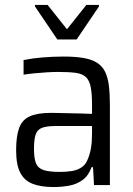

<svg xmlns="http://www.w3.org/2000/svg" viewBox="-20 -746 538 774"><path d="M196 8Q145 8 111.5 -5Q78 -18 61.5 -50Q45 -82 45 -140Q45 -198 57.5 -231Q70 -264 101 -277.5Q132 -291 186 -291Q198 -291 217 -290.5Q236 -290 259 -289.5Q282 -289 305.5 -288.5Q329 -288 351 -287V-322Q351 -369 345.5 -396Q340 -423 325.5 -436Q311 -449 284 -452.5Q257 -456 214 -456Q195 -456 169.5 -454.5Q144 -453 119 -450.5Q94 -448 75 -445V-504Q110 -511 151.5 -514.5Q193 -518 237 -518Q285 -518 318 -512Q351 -506 372 -492.5Q393 -479 404 -456Q415 -433 419 -400Q423 -367 423 -323V0H359L355 -72H349Q337 -38 313 -20.5Q289 -3 258.5 2.5Q228 8 196 8ZM221 -53Q248 -53 269.5 -56.5Q291 -60 307.5 -70.5Q324 -81 332 -100Q342 -122 346.5 -147.5Q351 -173 351 -207V-238H205Q169 -238 150 -231Q131 -224 124 -204.5Q117 -185 117 -145Q117 -108 125 -88Q133 -68 155.5 -60.5Q178 -53 221 -53ZM211 -587 121 -720V-726H172L250 -628L328 -726H379V-720L289 -587Z"/></svg>

Font: Saira SemiCondensed
Style: Regular
Weight: 400
Width: 4
Designer: Hector Gatti with collaboration of the Omnibus-Type team
Foundry: Omnibus-Type
Version: Version 1.101